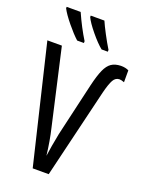

<svg xmlns="http://www.w3.org/2000/svg" viewBox="-170 -1013 832 1094"><g transform="rotate(20 246.0 -465.5)"><path d="M398 -542 268 0H171L0 -714H88L192 -256Q210 -181 220 -94Q228 -153 244 -234L319 -558Q334 -621 349.5 -655.5Q365 -690 387 -705Q409 -720 444 -721Q473 -721 492 -711V-639Q474 -646 463 -646Q439 -646 425.5 -622Q412 -598 398 -542ZM201 -782V-771H160Q130 -798 92 -844.5Q54 -891 38 -922V-931H123Q160 -848 201 -782ZM346 -782V-771H308Q277 -796 237.5 -844Q198 -892 184 -922V-931H267Q278 -905 301.5 -860.5Q325 -816 346 -782Z"/></g></svg>

Font: Noto Sans UI Cond
Style: Regular
Weight: 400
Width: 3
Designer: Monotype Design Team
Foundry: Monotype Imaging Inc.
Version: Version 1.001